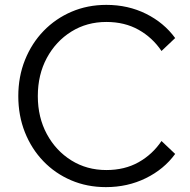

<svg xmlns="http://www.w3.org/2000/svg" viewBox="-20 -751 779 787"><path d="M642 -173 698 -120Q652 -57 577.5 -20.5Q503 16 414 16Q337 16 271.5 -12Q206 -40 157.5 -90.5Q109 -141 82 -209Q55 -277 55 -357Q55 -437 82.5 -505.5Q110 -574 159 -624.5Q208 -675 273.5 -703Q339 -731 416 -731Q505 -731 578.5 -694.5Q652 -658 698 -595L642 -542Q605 -597 548 -629Q491 -661 416 -661Q336 -661 272.5 -621.5Q209 -582 172 -513.5Q135 -445 135 -357Q135 -270 172 -201.5Q209 -133 272.5 -93.5Q336 -54 416 -54Q491 -54 548 -86Q605 -118 642 -173Z"/></svg>

Font: Wix Madefor Display
Style: Regular
Weight: 400
Designer: Dalton Maag Ltd
Foundry: Dalton Maag Ltd
Version: Version 3.100